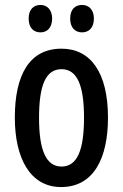

<svg xmlns="http://www.w3.org/2000/svg" viewBox="-20 -747 498 777"><path d="M96 -672C96 -634 116 -616 144 -616C171 -616 191 -635 191 -672C191 -707 171 -727 144 -727C116 -727 96 -709 96 -672ZM264 -672C264 -635 284 -616 312 -616C340 -616 360 -635 360 -672C360 -707 340 -727 312 -727C284 -727 264 -709 264 -672ZM417 -271C417 -453 347 -550 229 -550C99 -550 40 -444 40 -271C40 -107 102 10 227 10C360 10 417 -108 417 -271ZM138 -270C138 -402 165 -467 229 -467C292 -467 320 -402 320 -271C320 -138 292 -73 229 -73C166 -73 138 -140 138 -270Z"/></svg>

Font: Noto Sans Arabic UI XCn Md
Style: Regular
Weight: 500
Width: 2
Designer: Monotype Design Team, Nadine Chahine and Nizar Qandah
Foundry: Monotype Imaging Inc.
Version: Version 2.010